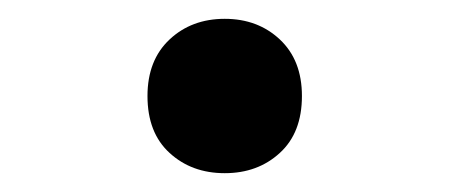

<svg xmlns="http://www.w3.org/2000/svg" viewBox="-20 -352 478 204"><path d="M218.8 -332Q253.9 -332 277.3 -310.1Q300.8 -288.1 300.8 -250Q300.8 -210.9 277.3 -189.5Q253.9 -168 218.8 -168Q183.6 -168 160.2 -189.5Q136.7 -210.9 136.7 -250Q136.7 -288.1 160.2 -310.1Q183.6 -332 218.8 -332Z"/></svg>

Font: Sudo Variable
Style: Regular
Weight: 400
Monospace: yes
Designer: Jens Kutilek
Foundry: Jens Kutilek
Version: Version 0.040